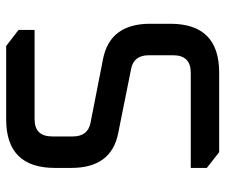

<svg xmlns="http://www.w3.org/2000/svg" viewBox="-74 -656 730 622"><g transform="rotate(-90 291.0 -345.0)"><path d="M58 -40V-92H366Q423 -92 423 -149V-228Q423 -276 380 -285L171 -327Q58 -349 58 -479V-532Q58 -690 215 -690H453L505 -650V-598H216Q160 -598 160 -541V-474Q160 -426 203 -417L412 -376Q525 -353 525 -224V-158Q525 0 367 0H109Z"/></g></svg>

Font: Oxanium Medium
Style: Regular
Weight: 500
Designer: Severin Meyer
Version: Version 1.001